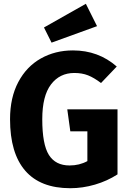

<svg xmlns="http://www.w3.org/2000/svg" viewBox="-20 -976 685 1013"><path d="M596 -625 513 -538Q476 -566 444.5 -578.5Q413 -591 372 -591Q295 -591 249 -530.5Q203 -470 203 -347Q203 -214 238 -158.5Q273 -103 347 -103Q399 -103 441 -126V-283H351L335 -399H600V-56Q546 -21 481 -2Q416 17 351 17Q193 17 113 -75.5Q33 -168 33 -347Q33 -461 76.5 -543Q120 -625 195.5 -667.5Q271 -710 365 -710Q499 -710 596 -625ZM492 -838 252 -751 212 -831 433 -956Z"/></svg>

Font: FiraGOUPP
Style: Bold
Weight: 700
Designer: bBox Type
Foundry: bBox Type GmbH
Version: Version 1.001